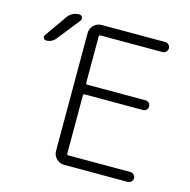

<svg xmlns="http://www.w3.org/2000/svg" viewBox="-110 -884 962 971"><g transform="rotate(15 371.5 -398.5)"><path d="M107.4 -628.9Q88.9 -605.5 58.6 -605.5Q48.8 -605.5 44.9 -614.3Q43 -618.2 43 -621.1Q43 -626 45.9 -629.9L127.9 -746.1Q149.4 -776.4 187.5 -776.4Q198.2 -776.4 203.1 -766.1Q208 -755.9 201.2 -747.1ZM318.4 -701.2Q310.5 -701.2 310.5 -693.4V-451.2Q310.5 -443.4 318.4 -443.4H623Q633.8 -443.4 641.1 -436Q648.4 -428.7 648.4 -418Q648.4 -407.2 641.1 -399.9Q633.8 -392.6 623 -392.6H318.4Q310.5 -392.6 310.5 -384.8V-80.1Q310.5 -73.2 318.4 -73.2H642.6Q653.3 -73.2 661.1 -65.4Q668.9 -57.6 668.9 -47.4Q668.9 -37.1 661.1 -29.3Q653.3 -21.5 642.6 -21.5H309.6Q286.1 -21.5 269 -38.6Q252 -55.7 252 -79.1V-696.3Q252 -719.7 269 -736.8Q286.1 -753.9 309.6 -753.9H642.6Q653.3 -753.9 661.1 -746.1Q668.9 -738.3 668.9 -727.5Q668.9 -716.8 661.1 -709Q653.3 -701.2 642.6 -701.2Z"/></g></svg>

Font: irohamaru Light
Style: Regular
Weight: 200
Designer: [Source Han Sans]
Ryoko NISHIZUKA  (kana & ideographs); Paul D. Hunt (Latin, Greek & Cyrillic); Wenlong ZHANG  (bopomofo
Version: Version 1.01